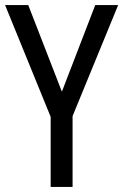

<svg xmlns="http://www.w3.org/2000/svg" viewBox="-20 -734 484 754"><path d="M223 -374 354 -714H444L265 -278V0H179V-275L0 -714H91Z"/></svg>

Font: Noto Sans Thai Cond
Style: Regular
Weight: 400
Width: 3
Designer: Monotype Design Team
Foundry: Monotype Imaging Inc.
Version: Version 2.002; ttfautohint (v1.8.4.7-5d5b)